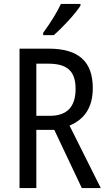

<svg xmlns="http://www.w3.org/2000/svg" viewBox="-20 -963 549 983"><path d="M392 -934V-943H292C271 -898 237 -844 201 -795V-783H255C298 -819 367 -894 392 -934ZM228 -714H80V0H166V-298H258L399 0H496L336 -320C412 -352 455 -412 455 -512C455 -647 384 -714 228 -714ZM227 -637C323 -637 367 -600 367 -508C367 -416 323 -370 235 -370H166V-637Z"/></svg>

Font: Noto Sans Sinhala UI Condensed
Style: Regular
Weight: 400
Width: 3
Designer: Jelle Bosma - Monotype Design Team
Foundry: Monotype Imaging Inc.
Version: Version 2.006